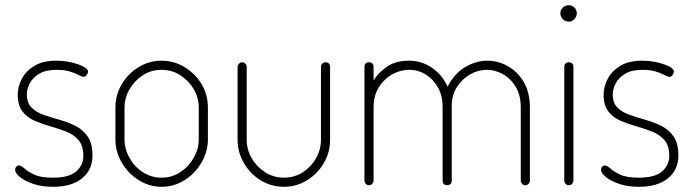

<svg xmlns="http://www.w3.org/2000/svg" viewBox="-20 -711 2662 737"><path d="M184 6Q139 6 106.5 -5.5Q74 -17 56 -32Q38 -47 38 -59Q38 -64 40 -67.5Q42 -71 45.5 -73.5Q49 -76 52 -76Q61 -76 73.5 -64.5Q86 -53 111 -41Q136 -29 183 -29Q246 -29 273 -53.5Q300 -78 300 -112Q300 -151 282 -172.5Q264 -194 235 -205.5Q206 -217 174 -226Q142 -235 113 -247.5Q84 -260 66 -283.5Q48 -307 48 -348Q48 -378 63.5 -408Q79 -438 111.5 -458Q144 -478 196 -478Q226 -478 254 -471.5Q282 -465 300 -455.5Q318 -446 318 -436Q318 -433 315.5 -428Q313 -423 309.5 -419.5Q306 -416 301 -416Q295 -416 282 -423Q269 -430 248 -436.5Q227 -443 197 -443Q155 -443 130 -427.5Q105 -412 94 -390.5Q83 -369 83 -349Q83 -316 101 -298Q119 -280 148 -270Q177 -260 209 -251Q241 -242 270 -227.5Q299 -213 317 -186.5Q335 -160 335 -114Q335 -59 295 -26.5Q255 6 184 6Z M600 6Q553 6 512.5 -19.5Q472 -45 447.5 -86.5Q423 -128 423 -176V-298Q423 -346 447 -387Q471 -428 511.5 -453Q552 -478 600 -478Q648 -478 688.5 -453.5Q729 -429 753.5 -388.5Q778 -348 778 -298V-176Q778 -129 753.5 -87Q729 -45 688.5 -19.5Q648 6 600 6ZM600 -29Q640 -29 672 -50Q704 -71 723.5 -105Q743 -139 743 -176V-298Q743 -335 724 -368Q705 -401 672.5 -422Q640 -443 600 -443Q560 -443 528 -422Q496 -401 477 -368Q458 -335 458 -298V-176Q458 -139 477 -105Q496 -71 528.5 -50Q561 -29 600 -29Z M1070 6Q1021 6 980.5 -19Q940 -44 916 -85.5Q892 -127 892 -174V-454Q892 -461 897.5 -466.5Q903 -472 910 -472Q917 -472 922 -466.5Q927 -461 927 -454V-174Q927 -137 946 -104Q965 -71 997.5 -50Q1030 -29 1070 -29Q1110 -29 1142 -49.5Q1174 -70 1193 -103.5Q1212 -137 1212 -174V-455Q1212 -462 1217.5 -467Q1223 -472 1230 -472Q1238 -472 1242.5 -467Q1247 -462 1247 -455V-174Q1247 -126 1223 -85Q1199 -44 1158.5 -19Q1118 6 1070 6Z M1396 0Q1389 0 1384 -5.5Q1379 -11 1379 -18V-455Q1379 -463 1384 -467.5Q1389 -472 1396 -472Q1404 -472 1409 -467.5Q1414 -463 1414 -455V-402Q1431 -431 1464.5 -454.5Q1498 -478 1548 -478Q1600 -478 1639.5 -450Q1679 -422 1698 -378Q1724 -429 1765.5 -453.5Q1807 -478 1850 -478Q1892 -478 1929.5 -457Q1967 -436 1990.5 -396Q2014 -356 2014 -298V-18Q2014 -11 2009 -5.5Q2004 0 1996 0Q1989 0 1984 -5.5Q1979 -11 1979 -18V-298Q1979 -346 1959.5 -378Q1940 -410 1910 -426.5Q1880 -443 1849 -443Q1815 -443 1784.5 -425.5Q1754 -408 1734 -377Q1714 -346 1714 -304V-17Q1714 -8 1708.5 -4Q1703 0 1696 0Q1690 0 1684.5 -4Q1679 -8 1679 -17V-303Q1679 -343 1661.5 -374.5Q1644 -406 1615 -424.5Q1586 -443 1550 -443Q1517 -443 1485.5 -425.5Q1454 -408 1434 -376Q1414 -344 1414 -298V-18Q1414 -11 1409 -5.5Q1404 0 1396 0Z M2163 0Q2156 0 2151 -5.5Q2146 -11 2146 -18V-455Q2146 -463 2151 -467.5Q2156 -472 2163 -472Q2171 -472 2176 -467.5Q2181 -463 2181 -455V-18Q2181 -11 2176 -5.5Q2171 0 2163 0ZM2163 -628Q2150 -628 2140.5 -637.5Q2131 -647 2131 -660Q2131 -673 2140.5 -682Q2150 -691 2163 -691Q2176 -691 2185 -682Q2194 -673 2194 -660Q2194 -647 2185 -637.5Q2176 -628 2163 -628Z M2433 6Q2388 6 2355.5 -5.5Q2323 -17 2305 -32Q2287 -47 2287 -59Q2287 -64 2289 -67.5Q2291 -71 2294.5 -73.5Q2298 -76 2301 -76Q2310 -76 2322.5 -64.5Q2335 -53 2360 -41Q2385 -29 2432 -29Q2495 -29 2522 -53.5Q2549 -78 2549 -112Q2549 -151 2531 -172.5Q2513 -194 2484 -205.5Q2455 -217 2423 -226Q2391 -235 2362 -247.5Q2333 -260 2315 -283.5Q2297 -307 2297 -348Q2297 -378 2312.5 -408Q2328 -438 2360.5 -458Q2393 -478 2445 -478Q2475 -478 2503 -471.5Q2531 -465 2549 -455.5Q2567 -446 2567 -436Q2567 -433 2564.5 -428Q2562 -423 2558.5 -419.5Q2555 -416 2550 -416Q2544 -416 2531 -423Q2518 -430 2497 -436.5Q2476 -443 2446 -443Q2404 -443 2379 -427.5Q2354 -412 2343 -390.5Q2332 -369 2332 -349Q2332 -316 2350 -298Q2368 -280 2397 -270Q2426 -260 2458 -251Q2490 -242 2519 -227.5Q2548 -213 2566 -186.5Q2584 -160 2584 -114Q2584 -59 2544 -26.5Q2504 6 2433 6Z"/></svg>

Font: Dosis ExtraLight
Style: Regular
Weight: 250
Designer: EdgarTolentino, PabloImpallari, IginoMarini
Foundry: EdgarTolentino, PabloImpallari, IginoMarini
Version: Version 3.001; ttfautohint (v1.8.2)